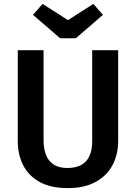

<svg xmlns="http://www.w3.org/2000/svg" viewBox="-20 -948 696 983"><path d="M327 15Q240 15 183.5 -16Q127 -47 99 -101.5Q71 -156 71 -226V-691H203V-233Q203 -88 325 -88Q452 -88 452 -226V-691H585V-226Q585 -158 556.5 -103.5Q528 -49 470.5 -17Q413 15 327 15ZM368 -752H288L149 -872L198 -928L328 -845L458 -928L507 -872Z"/></svg>

Font: Trujillo Medium
Style: Regular
Weight: 500
Designer: Fira Sans original fonts by bBox Type GmbH, Carrois Corporate GbR, & Edenspiekermann AG / Changes by Cristiano Sobral
Foundry: Fira Sans original fonts by bBox Type GmbH, Carrois Corporate GbR, & Edenspiekermann AG / Changes by Cristiano Sobral
Version: Version 4.301;October 17, 2021;FontCreator 14.0.0.2814 64-bi